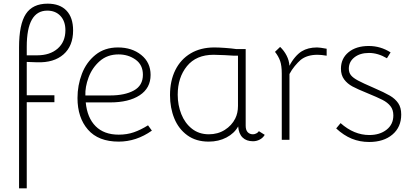

<svg xmlns="http://www.w3.org/2000/svg" viewBox="-20 -764 2243 1048"><path d="M240 -744Q307 -744 343 -706Q379 -668 379 -598Q379 -513 326.5 -467Q274 -421 182 -424L126 -426V-244H277V-206H126V264H84V-506Q84 -631 121 -687.5Q158 -744 240 -744ZM337 -599Q337 -648 310 -677Q283 -706 238 -706Q126 -706 126 -509V-462H182Q253 -462 295 -499Q337 -536 337 -599Z M403 -229Q403 -298 427 -361Q451 -424 501 -464.5Q551 -505 624 -505Q700 -505 751 -464Q802 -423 802 -355Q802 -283 742.5 -244Q683 -205 581 -205H448Q456 -121 502 -75Q548 -29 628 -29Q673 -29 710.5 -42Q748 -55 788 -80L809 -51Q724 9 628 9Q517 9 460 -56.5Q403 -122 403 -229ZM760 -356Q760 -410 720 -438.5Q680 -467 627 -467Q566 -467 524.5 -430.5Q483 -394 463.5 -341.5Q444 -289 446 -243H581Q661 -243 710.5 -270Q760 -297 760 -356Z M1425 -28Q1415 -11 1397.5 -2Q1380 7 1361 7Q1325 7 1304 -13.5Q1283 -34 1280 -74Q1259 -36 1216 -13.5Q1173 9 1119 9Q1050 9 1002.5 -25.5Q955 -60 931.5 -117.5Q908 -175 908 -245Q908 -323 937 -381.5Q966 -440 1020.5 -472.5Q1075 -505 1150 -505Q1173 -505 1208.5 -502.5Q1244 -500 1271 -496H1321V-78Q1321 -54 1332 -42.5Q1343 -31 1361 -31Q1370 -31 1379.5 -36Q1389 -41 1393 -48ZM1279 -460Q1263 -459 1207 -463L1146 -465Q1051 -465 1000.5 -403Q950 -341 950 -247Q950 -191 969.5 -141.5Q989 -92 1027.5 -61.5Q1066 -31 1120 -31Q1169 -31 1207 -55Q1245 -79 1264 -117Q1279 -147 1279 -186Z M1763 -498V-460Q1734 -465 1713 -465Q1656 -465 1621 -437Q1606 -424 1589 -403.5Q1572 -383 1560 -360V-1H1518V-362Q1518 -406 1509 -431.5Q1500 -457 1481 -481L1509 -508Q1531 -487 1544.5 -460.5Q1558 -434 1560 -405Q1573 -431 1591 -452Q1609 -473 1627 -484Q1661 -505 1711 -505Q1725 -505 1763 -498Z M1815 -63 1839 -92Q1912 -27 1996 -27Q2053 -27 2090 -56Q2127 -85 2127 -134Q2127 -165 2111 -185Q2095 -205 2067.5 -219Q2040 -233 1984 -256Q1932 -277 1904 -292Q1876 -307 1858.5 -330.5Q1841 -354 1841 -389Q1841 -445 1882.5 -479Q1924 -513 1993 -513Q2057 -513 2112 -478L2092 -446Q2043 -475 1994 -475Q1945 -475 1914.5 -451Q1884 -427 1884 -389Q1884 -368 1895.5 -353.5Q1907 -339 1934 -324.5Q1961 -310 2019 -285Q2079 -259 2108 -242Q2137 -225 2153.5 -201Q2170 -177 2170 -139Q2170 -70 2122 -29.5Q2074 11 1995 11Q1944 11 1900 -7Q1856 -25 1815 -63Z"/></svg>

Font: Bellota Light
Style: Regular
Weight: 300
Designer: Kemie Guaida
Foundry: Kemie Guaida
Version: Version 4.001